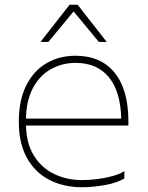

<svg xmlns="http://www.w3.org/2000/svg" viewBox="-20 -776 621 806"><path d="M89 -270V-259Q89 -177 121.5 -124Q154 -71 207.5 -45.5Q261 -20 324 -20Q356 -20 390.5 -24.5Q425 -29 455 -37.5Q485 -46 502 -58V-27Q471 -8 420 1Q369 10 324 10Q249 10 189 -20Q129 -50 94 -111.5Q59 -173 59 -265Q59 -355 90 -417Q121 -479 175 -510.5Q229 -542 297 -542Q403 -542 461 -471Q519 -400 519 -265V-249H76V-278H489Q486 -393 436.5 -452.5Q387 -512 297 -512Q240 -512 192.5 -485Q145 -458 117 -404Q89 -350 89 -270ZM150 -600 272 -756H306L428 -600H395L289 -728L183 -600Z"/></svg>

Font: Roundo Variable
Style: Regular
Weight: 200
Designer: Shiva Nallaperumal
Foundry: Indian Type Foundry
Version: Version 2.000